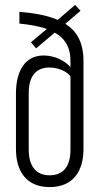

<svg xmlns="http://www.w3.org/2000/svg" viewBox="-20 -756 404 782"><path d="M320 -508C320 -585 291 -631 246 -659L308 -712L286 -736L215 -675C169 -695 114 -703 59 -708V-660C98 -656 137 -650 171 -638L106 -584L127 -559L203 -623C242 -602 267 -566 267 -508V-482C246 -508 203 -530 158 -530C81 -530 45 -466 45 -375V-149C45 -58 88 6 182 6C277 6 320 -58 320 -149ZM97 -378C97 -442 124 -481 181 -481C215 -481 251 -467 267 -445V-146C267 -84 242 -42 182 -42C123 -42 97 -84 97 -146Z"/></svg>

Font: Modon Arabic
Style: Regular
Weight: 400
Designer: Ahmedzaza
Foundry: Ahmedzaza
Version: Version 2.010